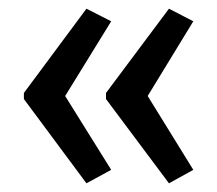

<svg xmlns="http://www.w3.org/2000/svg" viewBox="-20 -485 500 442"><path d="M35 -271V-257L179 -63L236 -94L130 -264L236 -436L179 -465ZM224 -271V-257L369 -63L425 -94L320 -264L425 -436L369 -465Z"/></svg>

Font: Noto Sans Sinhala ExtraCondensed
Style: Regular
Weight: 400
Width: 2
Designer: Jelle Bosma - Monotype Design Team
Foundry: Monotype Imaging Inc.
Version: Version 2.006